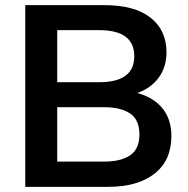

<svg xmlns="http://www.w3.org/2000/svg" viewBox="-20 -725 730 745"><path d="M78 0V-705H387Q502 -705 564 -656.5Q626 -608 626 -522Q626 -465 596 -424Q566 -383 513 -364Q576 -347 610.5 -304.5Q645 -262 645 -197Q645 -103 580 -51.5Q515 0 399 0ZM202 -406H365Q501 -406 501 -507Q501 -608 365 -608H202ZM202 -98H384Q449 -98 485 -122.5Q521 -147 521 -203Q521 -260 485 -284.5Q449 -309 384 -309H202Z"/></svg>

Font: MulishBold
Style: Bold
Weight: 700
Designer: Vernon Adams
Foundry: Vernon Adams
Version: Version 3.602; ttfautohint (v1.8.3)